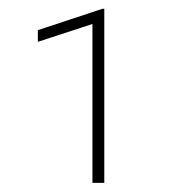

<svg xmlns="http://www.w3.org/2000/svg" viewBox="-20 -730 395 426"><path d="M211.4 -710.4V-324.2H185.1V-676.8L64 -637.2V-663.1L207 -710.4Z"/></svg>

Font: Vazirmatn RD Thin
Style: Regular
Weight: 100
Designer: Saber Rastikerdar
Foundry: Saber Rastikerdar
Version: Version 32.102